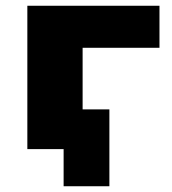

<svg xmlns="http://www.w3.org/2000/svg" viewBox="-20 -518 596 667"><path d="M201 129V0H91V-138H360V129ZM75 0V-498H534V-352H267V0Z"/></svg>

Font: Nunito Sans 10pt SemiExpanded Black
Style: Regular
Weight: 900
Width: 6
Designer: Vernon Adams
Foundry: Vernon Adams
Version: Version 3.101;gftools[0.9.27]